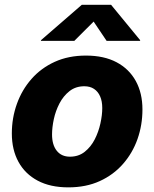

<svg xmlns="http://www.w3.org/2000/svg" viewBox="-20 -786 656 816"><path d="M270.5 10.3Q193.8 10.3 140.4 -18.1Q86.9 -46.4 58.6 -97.9Q30.3 -149.4 30.3 -218.8Q30.3 -284.7 51.8 -344.5Q73.2 -404.3 113.8 -450.4Q154.3 -496.6 212.6 -523.2Q271 -549.8 345.2 -549.8Q421.9 -549.8 475.3 -521.5Q528.8 -493.2 557.1 -441.7Q585.4 -390.1 585.4 -320.8Q585.4 -254.9 564.5 -195.3Q543.5 -135.7 502.9 -89.4Q462.4 -43 404.1 -16.4Q345.7 10.3 270.5 10.3ZM277.3 -120.1Q314 -120.1 340.1 -140.9Q366.2 -161.6 382.6 -193.6Q398.9 -225.6 406.7 -261.2Q414.6 -296.9 414.6 -326.7Q414.6 -356 405.5 -376.5Q396.5 -397 379.6 -408.2Q362.8 -419.4 338.4 -419.4Q301.8 -419.4 275.6 -398.9Q249.5 -378.4 232.9 -346.7Q216.3 -314.9 208.7 -279.5Q201.2 -244.1 201.2 -214.4Q201.2 -170.4 221.2 -145.3Q241.2 -120.1 277.3 -120.1ZM295.9 -612.3H153.8L154.3 -615.2L327.6 -765.6H452.1L575.7 -615.2L575.2 -612.3H433.1L377.9 -694.3Z"/></svg>

Font: Inter 16pt ExtraBold
Style: Italic
Weight: 800
Italic angle: -9.3988°
Version: Version 4.001;git-66647c0bb